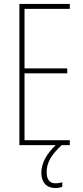

<svg xmlns="http://www.w3.org/2000/svg" viewBox="-20 -734 421 971"><path d="M216 136C216 88 240 48 292 0H333V-25H104V-363H320V-388H104V-689H333V-714H78V0H262C217 42 189 90 189 140C189 189 216 217 260 217C274 217 287 214 295 211V188C289 190 273 193 261 193C231 193 216 174 216 136Z"/></svg>

Font: Noto Sans Kannada ExtraCondensed Thin
Style: Regular
Weight: 100
Width: 2
Designer: Jelle Bosma - Monotype Design Team
Foundry: Monotype Imaging Inc.
Version: Version 2.005